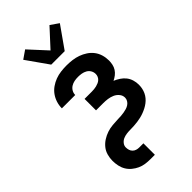

<svg xmlns="http://www.w3.org/2000/svg" viewBox="-300 -862 1149 1149"><g transform="rotate(-45 275.0 -287.5)"><path d="M239 210Q217 210 195.5 207Q174 204 154.5 195Q135 186 118 172Q101 158 90 139.5Q79 121 74.5 99.5Q70 78 70 56Q70 33 76.5 9.5Q83 -14 98 -32.5Q113 -51 133.5 -64Q154 -77 176.5 -84.5Q199 -92 223 -94Q247 -96 271 -97H272Q284 -97 296.5 -98Q309 -99 321 -101Q333 -103 345 -106.5Q357 -110 367.5 -117Q378 -124 384.5 -135Q391 -146 391 -158Q391 -177 378.5 -192Q366 -207 348.5 -214.5Q331 -222 312.5 -224.5Q294 -227 275 -227H214V-324H275Q285 -324 295.5 -325Q306 -326 315.5 -328.5Q325 -331 334.5 -335Q344 -339 351.5 -346Q359 -353 363 -362.5Q367 -372 367 -382Q367 -398 359 -411.5Q351 -425 337.5 -432.5Q324 -440 309 -442.5Q294 -445 279 -445Q263 -445 248 -442Q233 -439 220 -431Q207 -423 199 -409.5Q191 -396 191 -380H78V-381Q78 -405 85.5 -428.5Q93 -452 107 -471.5Q121 -491 141 -505Q161 -519 183.5 -527.5Q206 -536 230.5 -539Q255 -542 279 -542Q303 -542 327 -539Q351 -536 373.5 -528Q396 -520 416.5 -506.5Q437 -493 451.5 -474Q466 -455 473 -431.5Q480 -408 480 -383Q480 -367 476.5 -350.5Q473 -334 464 -320Q455 -306 441.5 -295.5Q428 -285 413 -278Q432 -270 449.5 -258.5Q467 -247 479.5 -231Q492 -215 498 -195Q504 -175 504 -155Q504 -139 501 -124Q498 -109 491.5 -95Q485 -81 475 -69Q465 -57 452.5 -47.5Q440 -38 426.5 -31Q413 -24 398.5 -18.5Q384 -13 369 -9.5Q354 -6 339 -4Q324 -2 308.5 -1Q293 0 277.5 0Q262 0 246.5 2Q231 4 217 10Q203 16 193 28.5Q183 41 183 56Q183 68 186.5 79Q190 90 198 98Q206 106 217 109.5Q228 113 239 113H275V210ZM218 -610 120 -749 172 -785 275 -673 378 -785 430 -749 332 -610Z"/></g></svg>

Font: Lode
Style: Bold
Weight: 700
Monospace: yes
Designer: Belleve Invis
Foundry: Belleve Invis
Version: Version 29.2.0; ttfautohint (v1.8.3)